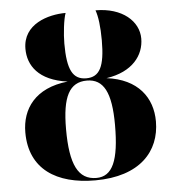

<svg xmlns="http://www.w3.org/2000/svg" viewBox="-52 -773 763 832"><g transform="rotate(-5 329.0 -357.0)"><path d="M329 10C524 10 613 -92 613 -222C613 -325 552 -410 416 -427C531 -444 581 -513 581 -585C581 -660 511 -724 394 -724C404 -697 410 -652 410 -592C410 -478 387 -434 329 -434C270 -434 247 -478 247 -592C247 -634 254 -697 264 -724C188 -724 77 -692 77 -584C77 -512 121 -444 247 -427C104 -412 45 -325 45 -223C45 -63 161 10 329 10ZM335 0C256 0 222 -67 222 -222C222 -363 254 -424 330 -424C403 -424 435 -363 435 -222C435 -67 405 0 335 0Z"/></g></svg>

Font: Noto Serif Display ExtraCondensed Black
Style: Regular
Weight: 900
Width: 2
Designer: Monotype Design Team
Foundry: Monotype Imaging Inc.
Version: Version 2.009